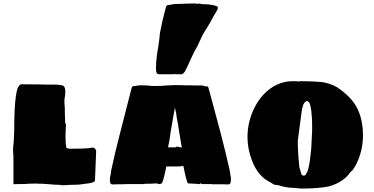

<svg xmlns="http://www.w3.org/2000/svg" viewBox="-20 -1069 2168 1114"><path d="M334 5 321 3H305Q290 1 253 -1Q245 -1 238 -2Q231 -3 225 -3H203L193 -4Q161 -4 146 -3Q131 -1 99 -1H79L61 0L58 -4V-15V-40V-66V-83V-151Q58 -175 56 -186V-210L60 -253Q63 -293 63 -368Q65 -489 78 -543Q85 -572 101 -580L218 -579Q233 -578 261 -578H309Q314 -577 327.5 -576Q341 -575 348 -571Q354 -566 356.5 -557.5Q359 -549 359 -533L358 -525V-513Q355 -506 355 -499Q353 -491 354 -483V-468Q355 -463 355 -454L356 -446V-423L357 -391Q358 -381 358 -363Q360 -349 363 -344Q363 -337 362 -329Q361 -321 361 -313Q360 -301 360 -277Q360 -254 361 -243Q361 -227 366 -210Q376 -206 389 -206Q422 -206 457.5 -207Q493 -208 521 -213Q527 -212 532.5 -205Q538 -198 538 -193L531 -21Q529 -15 523 -13Q506 -5 476 -3Q436 3 423 3H406Q386 3 376 4Q356 6 348 6Z M618 -33Q618 -45 623 -60Q623 -67 624 -71.5Q625 -76 625 -79Q648 -188 676 -294L744 -560Q744 -562 747 -565Q750 -568 753 -570H760Q772 -570 779 -573Q785 -574 800 -574Q824 -574 836 -573Q854 -570 873 -570L925 -571Q933 -573 944 -573L988 -575H1021Q1040 -575 1058 -574H1086Q1096 -573 1115 -573H1153Q1156 -573 1159 -572Q1162 -571 1164 -570Q1168 -568 1174 -568H1183Q1190 -563 1190 -558L1261 -294Q1294 -167 1313 -79Q1313 -74 1316 -60Q1320 -40 1320 -28Q1320 -21 1318 -9Q1313 1 1304 1H1293Q1280 1 1273 0H1251H1230H1213Q1206 0 1205 -1H1150L1149 -3Q1147 -5 1143 -5L1140 -3Q1140 -1 1138 -1H1135H1128Q1123 -3 1110 -3Q1086 -5 1070 -5Q1059 -28 1044 -106Q1023 -103 996 -103H970H945Q941 -88 940 -78Q939 -73 932 -44Q925 -15 919 -5L913 -3Q910 -2 908 -1.5Q906 -1 906 -1H904Q898 -1 896 -3Q892 -5 891 -5L853 -3H825Q820 -2 817 -1.5Q814 -1 813 -1H733H725Q716 0 688 0H664Q658 1 645 1H633Q614 1 618 -33ZM1028 -253 1020 -301Q1018 -315 1016 -326.5Q1014 -338 1013 -348Q1010 -360 1008.5 -370.5Q1007 -381 1005 -390Q1004 -396 1003 -405.5Q1002 -415 1000 -419L998 -431Q998 -435 996 -438L995 -444Q993 -438 993 -438V-434V-431Q993 -430 992 -427.5Q991 -425 990 -419Q989 -414 988 -406.5Q987 -399 985 -390L978 -349L970 -303L967 -281Q965 -273 963 -255Q954 -210 955 -214H999Q1000 -215 1002 -216.5Q1004 -218 1005 -218H1008Q1013 -218 1016.5 -217Q1020 -216 1023 -215Q1029 -213 1035 -213Q1029 -247 1028 -253ZM885 -668Q885 -718 894 -773Q900 -805 902 -825Q903 -834 905 -847.5Q907 -861 908 -878Q922 -953 944 -1033L952 -1039L995 -1046Q1040 -1046 1059 -1048L1114 -1049L1120 -1046Q1123 -1048 1132 -1048H1142Q1142 -1048 1143.5 -1047Q1145 -1046 1147 -1046L1153 -1045L1197 -1043L1203 -1040Q1207 -1040 1207 -1041H1210Q1227 -1037 1237 -1033Q1244 -1031 1244 -1024Q1244 -1022 1242 -1014L1231 -995L1217 -971L1202 -943Q1192 -925 1187 -918Q1182 -911 1179 -905Q1176 -899 1172 -894Q1156 -869 1140 -833Q1128 -803 1108 -770L1090 -733Q1068 -682 1052 -653Q1041 -638 1035 -638H1017H998L992 -641L987 -638H958Q953 -638 946.5 -638.5Q940 -639 932 -638H904Q893 -638 889 -646Q885 -654 885 -668Z M1704 23Q1697 21 1682 21Q1644 21 1588 4H1581Q1574 4 1566 0Q1564 -2 1561 -3.5Q1558 -5 1554 -8L1533 -20Q1503 -37 1480 -67.5Q1457 -98 1443 -135Q1416 -203 1416 -274Q1416 -353 1448 -426Q1482 -503 1539 -548Q1602 -598 1679 -598Q1703 -598 1716 -596Q1716 -598 1719 -598H1722Q1792 -598 1847 -593Q1894 -586 1934 -564Q2014 -511 2049 -448Q2086 -378 2086 -283Q2086 -188 2041 -105L2031 -89Q2027 -83 2026 -83L2023 -78L2016 -74Q1973 -10 1886 13Q1828 25 1726 25Q1718 25 1704 23ZM1757 -61Q1769 -79 1777 -131Q1778 -140 1782 -171Q1786 -202 1787 -229Q1791 -297 1791 -313V-336V-344Q1791 -380 1788 -406Q1785 -447 1776 -471Q1767 -483 1762 -483Q1752 -483 1743 -468Q1734 -453 1729 -413L1708 -253V-233V-220Q1711 -178 1711 -165L1713 -141L1716 -109Q1716 -101 1718 -95L1729 -58Q1730 -54 1734.5 -52Q1739 -50 1743 -50Q1752 -50 1757 -61Z"/></svg>

Font: Sigmar One
Style: Regular
Weight: 400
Designer: Vernon Adams
Foundry: Vernon Adams
Version: Version 2.000